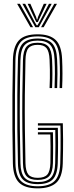

<svg xmlns="http://www.w3.org/2000/svg" viewBox="-20 -988 390 1014"><path d="M179.2 6.8Q111 6.8 80.4 -23.9Q49.8 -54.5 48 -125.2Q46.2 -214.5 45.6 -303.1Q45 -391.8 45.6 -483.2Q46.2 -574.8 48.2 -672.5Q50 -741.8 79.2 -774.2Q108.5 -806.8 178.8 -806.8Q242 -806.8 273.4 -777.4Q304.8 -748 308 -675.8Q309.8 -638.2 309.9 -600.2Q310 -562.2 308 -522.8H294.8Q296.2 -555.8 296.5 -594.2Q296.8 -632.8 294.8 -675Q291.8 -741.2 264.1 -768.5Q236.5 -795.8 178.8 -795.8Q115.2 -795.8 89.2 -765.9Q63.2 -736 61.5 -672Q59.8 -579 59 -488.6Q58.2 -398.2 58.9 -308.1Q59.5 -218 61.5 -125.2Q63 -57.5 91.8 -30.9Q120.5 -4.2 179.2 -4.2Q239.8 -4.2 268 -31.8Q296.2 -59.2 298.2 -125.2Q299.5 -167.5 299.8 -203.9Q300 -240.2 299.9 -270.8Q299.8 -301.2 299 -325H180.2V-337H311.8Q313 -301.5 313.2 -249.9Q313.5 -198.2 311.5 -124.8Q309.2 -51.5 276.6 -22.4Q244 6.8 179.2 6.8ZM179.2 -15.5Q124.8 -15.5 100.4 -40.5Q76 -65.5 74.8 -125.5Q72.5 -217.8 71.6 -305.4Q70.8 -393 71.5 -482.9Q72.2 -572.8 74.8 -671.8Q76.2 -734 100.9 -759.2Q125.5 -784.5 178.8 -784.5Q230.5 -784.5 254.8 -759.6Q279 -734.8 281.5 -674.2Q283.5 -634.2 283.4 -597Q283.2 -559.8 281.8 -522.8H268.2Q269.8 -560.5 270 -597.2Q270.2 -634 268.2 -673.5Q266 -729 244.8 -751.2Q223.5 -773.5 178.8 -773.5Q132.5 -773.5 111 -750.8Q89.5 -728 88 -671.2Q85.5 -571.8 84.8 -481.6Q84 -391.5 84.9 -304.1Q85.8 -216.8 88 -125.8Q89.2 -72.2 110.1 -49.4Q131 -26.5 179.2 -26.5Q226.2 -26.5 248.1 -48.8Q270 -71 271.5 -126.2Q272.8 -173.5 272.8 -222Q272.8 -270.5 272 -301.5H180.2V-313.2H285.5Q286.5 -282.2 286.6 -236.9Q286.8 -191.5 285 -125.8Q283 -65.8 258.6 -40.6Q234.2 -15.5 179.2 -15.5ZM179.2 -37.8Q138.2 -37.8 120.2 -57.6Q102.2 -77.5 101.2 -126.2Q99 -218.5 98.1 -306.4Q97.2 -394.2 98 -483.9Q98.8 -573.5 101.2 -670.8Q102.5 -720.8 120 -741.5Q137.5 -762.2 178.8 -762.2Q217.8 -762.2 235.4 -742.2Q253 -722.2 255 -673Q256.8 -633.2 256.8 -598.1Q256.8 -563 255 -522.8H241.8Q243 -549.2 243.4 -573.4Q243.8 -597.5 243.4 -621.5Q243 -645.5 241.8 -671.8Q240 -716.5 225.6 -733.9Q211.2 -751.2 178.8 -751.2Q144.8 -751.2 130.1 -733.5Q115.5 -715.8 114.5 -670.5Q112 -574 111.2 -485.5Q110.5 -397 111.4 -309.2Q112.2 -221.5 114.5 -126.5Q115.5 -83.8 129.9 -66.2Q144.2 -48.8 179.2 -48.8Q215 -48.8 230 -66.2Q245 -83.8 246.2 -127.2Q247.2 -173 246.9 -212.6Q246.5 -252.2 245.8 -277.8H180.2V-289.5H259.5Q260 -266.2 260.4 -224Q260.8 -181.8 259.5 -126.8Q258.2 -77.8 239.8 -57.8Q221.2 -37.8 179.2 -37.8ZM70.5 -967.8H85L154.8 -844.2H141ZM98.5 -967.8H113L162.2 -873.8L173.8 -854.2H177.8L189.2 -873.8L238.5 -967.8H253L184.8 -844.2H166.5ZM126 -967.8H140.5L170.5 -899L174.5 -885H177L181 -899L211.2 -967.8H226L188.5 -890.2L180 -871.5H171.5L162.8 -890.2ZM266.5 -967.8H280.8L210.5 -844.2H196.8Z"/></svg>

Font: Big Shoulders Inline Display Thin
Style: Regular
Weight: 400
Version: Version 2.002